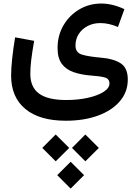

<svg xmlns="http://www.w3.org/2000/svg" viewBox="-20 -475 798 1104"><path d="M394 375.5 470.7 298.3 548.3 375.5 470.7 452.6ZM223.1 375.5 300.3 298.3 377.9 375.5 300.3 452.6ZM309.1 532.2 386.2 455.1 463.4 532.2 386.2 609.4ZM695.3 -422.4 658.2 -319.8Q606.4 -342.3 556.6 -342.3Q516.6 -342.3 484.4 -325.7Q452.1 -309.1 433.1 -280Q414.1 -251 414.1 -213.4Q414.1 -172.9 450 -161.4Q485.8 -149.9 563.5 -143.1Q631.8 -137.7 673.3 -111.3Q714.8 -85 714.8 -17.6Q714.8 53.7 669.4 106.9Q624 160.2 543.7 189.7Q463.4 219.2 358.4 219.2Q207.5 219.2 125.7 151.6Q43.9 84 43.9 -41Q43.9 -80.1 50 -138.4Q56.2 -196.8 66.9 -260.3L176.3 -240.2Q164.6 -172.4 159.4 -128.9Q154.3 -85.4 154.3 -50.8Q154.3 26.4 204.6 63.2Q254.9 100.1 360.8 100.1Q429.2 100.1 485.6 87.4Q542 74.7 575.7 53.2Q609.4 31.7 609.4 4.9Q609.4 -22.9 580.1 -30.3Q550.8 -37.6 509.8 -40Q448.7 -44.4 404.1 -59.8Q359.4 -75.2 335.2 -108.2Q311 -141.1 311 -198.7Q311 -271 344.7 -328.9Q378.4 -386.7 435.5 -420.7Q492.7 -454.6 562.5 -454.6Q626.5 -454.6 695.3 -422.4Z"/></svg>

Font: Estedad-FD SemiBold
Style: Regular
Weight: 600
Designer: Amin Abedi
Version: Version 7.3